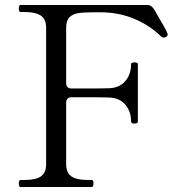

<svg xmlns="http://www.w3.org/2000/svg" viewBox="-20 -746 726 766"><path d="M649 -608Q649 -605 647 -602.5Q645 -600 641 -598Q638 -596 633 -596Q627 -596 623 -600Q579 -644 516.5 -670.5Q454 -697 380 -697H355Q314 -697 292 -693.5Q270 -690 257 -677Q244 -664 244 -635V-414Q244 -404 249.5 -398.5Q255 -393 265 -393H334Q395 -393 414 -394Q456 -395 479.5 -422Q503 -449 503 -490Q503 -497 516 -497Q523 -497 526.5 -495.5Q530 -494 530 -490V-261Q530 -253 516 -253Q503 -253 503 -261Q503 -302 479.5 -329Q456 -356 414 -357Q395 -358 334 -358H265Q255 -358 249.5 -352.5Q244 -347 244 -337V-91Q244 -57 264.5 -42.5Q285 -28 330 -28H346Q353 -28 353 -15Q353 0 346 0H62Q55 0 55 -14Q55 -28 62 -28H78Q123 -28 143.5 -42.5Q164 -57 164 -91V-635Q164 -670 142.5 -684Q121 -698 78 -698H62Q55 -698 55 -712Q55 -726 62 -726H569Q587 -726 601 -698Q643 -627 648 -613Q649 -611 649 -608Z"/></svg>

Font: Shippori Mincho B1
Style: Regular
Weight: 400
Designer: FONTDASU
Foundry: FONTDASU / Google Inc. / but / Adobe
Version: Version 3.110; ttfautohint (v1.8.3)